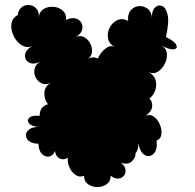

<svg xmlns="http://www.w3.org/2000/svg" viewBox="-20 -743 790 779"><path d="M653 -593Q688 -576 695 -561Q702 -546 686 -543Q670 -540 635 -558Q655 -547 657 -526Q659 -505 648.5 -484Q638 -463 620 -452Q602 -441 582 -451Q605 -439 611 -418.5Q617 -398 610 -377Q603 -356 586 -343Q599 -332 597.5 -311.5Q596 -291 571 -273Q589 -281 604.5 -269.5Q620 -258 628.5 -238Q637 -218 635 -199Q633 -180 615 -172Q619 -143 609.5 -127.5Q600 -112 585.5 -110Q571 -108 558.5 -121Q546 -134 542 -163Q542 -134 530 -122Q531 -103 514.5 -88Q498 -73 470 -83Q487 -70 489 -55.5Q491 -41 483 -30.5Q475 -20 460.5 -18.5Q446 -17 429 -30Q429 -7 412.5 4.5Q396 16 375 16Q354 16 337.5 4.5Q321 -7 321 -30Q302 -22 286 -33.5Q270 -45 261.5 -64.5Q253 -84 255 -103Q238 -92 222 -100Q206 -108 203 -130Q195 -111 179.5 -108Q164 -105 150.5 -118Q137 -131 136 -160Q111 -160 98 -170.5Q85 -181 85 -194Q85 -207 98 -217.5Q111 -228 136 -228Q106 -231 97 -243.5Q88 -256 99.5 -266Q111 -276 141 -273Q141 -295 151.5 -306.5Q162 -318 175 -320Q159 -339 160 -366.5Q161 -394 189 -408Q167 -397 150 -404.5Q133 -412 124.5 -429Q116 -446 120.5 -464.5Q125 -483 146 -494Q123 -482 107 -486Q91 -490 84.5 -502.5Q78 -515 84.5 -530.5Q91 -546 114 -558Q95 -548 77.5 -555Q60 -562 47 -578.5Q34 -595 28.5 -615.5Q23 -636 28 -654Q33 -672 52 -682Q55 -705 69.5 -715Q84 -725 101 -722.5Q118 -720 129 -706.5Q140 -693 137 -670Q139 -695 156.5 -706Q174 -717 196 -715.5Q218 -714 234 -700.5Q250 -687 248 -662Q270 -673 287 -668Q304 -663 311 -649Q318 -635 312 -618.5Q306 -602 283 -591Q302 -601 318.5 -593.5Q335 -586 344.5 -569.5Q354 -553 353.5 -535Q353 -517 338 -505Q357 -515 377 -506Q388 -530 408 -546Q428 -562 447 -552Q423 -564 418.5 -586.5Q414 -609 424.5 -630Q435 -651 455.5 -661Q476 -671 500 -658Q497 -685 510 -700.5Q523 -716 542 -718Q561 -720 577.5 -708.5Q594 -697 597 -670Q595 -698 608 -711.5Q621 -725 637 -719Q653 -713 660 -683Q667 -653 653 -593Z"/></svg>

Font: Rubik Bubbles
Style: Regular
Weight: 400
Designer: Hubert and Fischer, NaN
Foundry: Hubert and Fischer, NaN
Version: Version 2.200